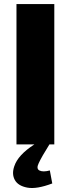

<svg xmlns="http://www.w3.org/2000/svg" viewBox="-20 -710 348 944"><path d="M247 0H223Q184 62 170 93Q157 120 174.5 128.5Q192 137 225 128L237 192Q160 221 114.5 212.5Q69 204 53 175Q37 146 50 108Q68 52 149 0H61V-690H247Z"/></svg>

Font: Exo 2.0 Extra Bold
Style: Regular
Weight: 800
Designer: Natanael Gama
Version: Version 1.001;PS 001.001;hotconv 1.0.70;makeotf.lib2.5.58329